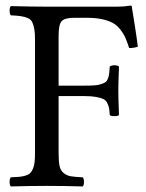

<svg xmlns="http://www.w3.org/2000/svg" viewBox="-20 -669 526 691"><path d="M284.2 -323.2H190.9V-120.1Q190.9 -89.4 194.1 -72.8Q197.3 -56.2 208.7 -46.6Q220.2 -37.1 234.4 -34.7Q248.5 -32.2 277.8 -30.8Q282.2 -26.4 282.2 -14.4Q282.2 -2.4 277.8 2Q207.5 0 148.9 0Q93.3 0 19 2Q14.6 -2.4 14.6 -14.4Q14.6 -26.4 19 -30.8Q39.1 -31.7 50 -32.7Q61 -33.7 72.3 -37.1Q83.5 -40.5 88.9 -46.1Q94.2 -51.8 98.6 -61.8Q103 -71.8 104.5 -85.4Q106 -99.1 106 -120.1V-526.9Q106 -550.8 103.3 -565.4Q100.6 -580.1 95.7 -589.8Q90.8 -599.6 79.3 -604.2Q67.9 -608.9 55.2 -610.8Q42.5 -612.8 19 -613.8Q14.6 -618.2 14.6 -630.4Q14.6 -642.6 19 -647Q99.1 -645 148.9 -645H402.8Q427.2 -645 450.2 -648.9Q454.1 -648.9 454.1 -646Q455.6 -639.2 464.1 -584.2Q472.7 -529.3 476.1 -501Q462.9 -496.1 444.8 -496.1Q437.5 -519 430.7 -534.2Q423.8 -549.3 412.1 -564Q400.4 -578.6 385 -586.9Q369.6 -595.2 346.4 -600.1Q323.2 -605 292 -605H247.1Q213.4 -605 202.1 -593Q190.9 -581.1 190.9 -541V-360.8H284.2Q306.2 -360.8 320.3 -361.8Q334.5 -362.8 344.7 -366.5Q355 -370.1 360.4 -374Q365.7 -377.9 368.9 -387.2Q372.1 -396.5 373 -404.8Q374 -413.1 375 -429.2Q379.9 -434.1 392.1 -434.1Q403.3 -434.1 408.2 -429.2Q405.8 -364.3 405.8 -342.8Q405.8 -317.4 408.2 -254.9Q404.3 -251 392.1 -251Q378.9 -251 375 -254.9Q374 -271.5 372.6 -279.5Q371.1 -287.6 366.2 -297.9Q361.3 -308.1 352.1 -312.5Q342.8 -316.9 325.9 -320.1Q309.1 -323.2 284.2 -323.2Z"/></svg>

Font: Common Serif
Style: Regular
Weight: 400
Designer: Philipp H. Poll, Khaled Hosny
Foundry: Stefan Peev, Context Ltd.
Version: Version 1.026